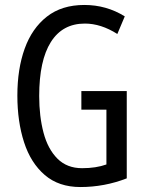

<svg xmlns="http://www.w3.org/2000/svg" viewBox="-20 -744 585 774"><path d="M308 -377H491V-25Q401 10 304 10Q217 10 160.5 -38.5Q104 -87 77 -170.5Q50 -254 50 -359Q50 -466 79.5 -548Q109 -630 169 -677Q229 -724 320 -724Q409 -724 483 -678L453 -607Q387 -649 322 -649Q232 -649 185 -574.5Q138 -500 138 -357Q138 -275 155.5 -209Q173 -143 211.5 -104.5Q250 -66 311 -66Q367 -66 409 -81V-302H308Z"/></svg>

Font: Noto Sans Myanmar ExtraCondensed
Style: Regular
Weight: 400
Width: 2
Designer: Monotype Design Team
Foundry: Monotype Imaging Inc.
Version: Version 2.107; ttfautohint (v1.8.4.7-5d5b)